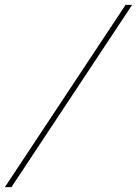

<svg xmlns="http://www.w3.org/2000/svg" viewBox="-30 -710 563 789"><path d="M513 -690 17 59H-10L486 -690Z"/></svg>

Font: Exo 2 Thin
Style: Italic
Weight: 250
Italic angle: -8°
Designer: Natanael Gama
Foundry: Natanael Gama
Version: Version 2.010